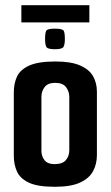

<svg xmlns="http://www.w3.org/2000/svg" viewBox="-20 -712 425 737"><path d="M190 5Q124 5 90.5 -11Q57 -27 45 -54Q33 -81 33 -113V-358Q33 -391 45 -417.5Q57 -444 91.5 -460Q126 -476 193 -476Q253 -476 288 -460.5Q323 -445 337.5 -419Q352 -393 352 -360V-117Q352 -82 337 -54.5Q322 -27 287 -11Q252 5 190 5ZM189 -82Q220 -82 233 -97.5Q246 -113 246 -136V-340Q246 -361 233.5 -377.5Q221 -394 192 -394Q164 -394 151.5 -378Q139 -362 139 -340V-133Q139 -112 151 -97Q163 -82 189 -82ZM191 -523Q162 -523 157.5 -532.5Q153 -542 153 -562Q153 -586 157.5 -594Q162 -602 190 -602Q220 -602 224.5 -594Q229 -586 229 -562Q229 -542 224 -532.5Q219 -523 191 -523ZM62 -626V-692H323V-626Z"/></svg>

Font: Smooch Sans Thin
Style: Bold
Weight: 700
Version: Version 1.010